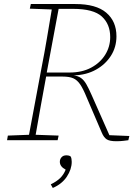

<svg xmlns="http://www.w3.org/2000/svg" viewBox="-20 -696 678 953"><path d="M343 -652H271L212 -336H325Q387 -336 432 -360Q477 -384 502 -424Q527 -464 527 -512Q527 -576 485.5 -614Q444 -652 343 -652ZM128 -653 133 -676H354Q457 -676 507.5 -633Q558 -590 558 -516Q558 -462 530.5 -419Q503 -376 456 -350Q409 -324 349 -322H345Q368 -319 382.5 -308.5Q397 -298 408.5 -278Q420 -258 435 -224L523 -25L622 -21L617 0Q608 1 593 3Q578 5 557 5Q524 5 509.5 -4.5Q495 -14 485 -38L410 -213Q393 -255 378 -277Q363 -299 343.5 -307.5Q324 -316 291 -316H209Q196 -243 182.5 -171Q169 -99 157 -27L271 -23L266 0H15L19 -23L124 -27L187 -364Q201 -435 213 -506.5Q225 -578 237 -649ZM336 107Q336 144 312 180.5Q288 217 242 237L232 219Q261 205 278.5 188Q296 171 306 146Q277 131 277 107Q277 94 285.5 84.5Q294 75 309 75Q324 75 331 81Q336 91 336 107Z"/></svg>

Font: Source Serif 4 SmText ExtraLight
Style: Italic
Weight: 200
Italic angle: -12°
Designer: Frank Grießhammer
Foundry: Adobe
Version: Version 4.005;hotconv 1.1.0;makeotfexe 2.6.0